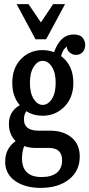

<svg xmlns="http://www.w3.org/2000/svg" viewBox="-20 -746 430 924"><path d="M293 -726.1 202.1 -557.1H150.9L60.1 -726.1H117.2L176.8 -638.2L235.8 -726.1ZM300.8 -522Q282.2 -507.3 273.9 -476.1Q333 -432.1 333 -347.2Q333 -276.4 290 -232.7Q247.1 -189 185.1 -189Q141.1 -189 106.9 -210.9Q95.2 -194.8 95.2 -171.9Q95.2 -117.2 165 -117.2H220.2Q284.7 -117.2 324.2 -84.5Q363.8 -51.8 363.8 7.8Q363.8 76.2 312.3 117.2Q260.7 158.2 175.8 158.2Q100.1 158.2 52.5 124.5Q4.9 90.8 4.9 32.2Q4.9 -31.7 55.2 -66.9Q22.9 -99.1 22.9 -149.9Q22.9 -209.5 75.2 -240.2Q39.1 -280.8 39.1 -347.2Q39.1 -418.5 80.8 -461.7Q122.6 -504.9 185.1 -504.9Q211.9 -504.9 240.2 -495.1Q270.5 -580.1 334 -580.1Q365.2 -580.1 377.7 -564.2Q390.1 -548.3 390.1 -530.8Q390.1 -508.8 377.9 -495.4Q365.7 -481.9 346.2 -481.9Q328.1 -481.9 315.2 -493.4Q302.2 -504.9 300.8 -522ZM185.1 -241.2Q211.4 -241.2 229.7 -269.8Q248 -298.3 248 -347.2Q248 -396 229.7 -424.6Q211.4 -453.1 185.1 -453.1Q160.2 -453.1 142.1 -424.6Q124 -396 124 -347.2Q124 -298.3 142.1 -269.8Q160.2 -241.2 185.1 -241.2ZM214.8 -34.2H147.9Q122.1 -34.2 96.2 -43Q85.9 -15.6 85.9 16.1Q85.9 106 180.2 106Q228 106 253.4 85.4Q278.8 64.9 278.8 24.9Q278.8 -34.2 214.8 -34.2Z"/></svg>

Font: Margherita Semibold
Style: Regular
Weight: 600
Designer: James Puckett
Foundry: Dunwich Type Founders
Version: Version 1.008;hotconv 1.0.109;makeotfexe 2.5.65596